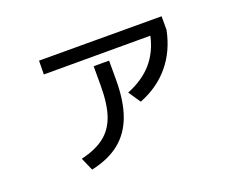

<svg xmlns="http://www.w3.org/2000/svg" viewBox="-90 -693 1045 846"><g transform="rotate(-20 432.0 -270.5)"><path d="M374 -340.8V-430.7H446.3V-340.8Q446.3 -241.2 421.4 -173.1Q396.5 -105 345 -63.7Q293.5 -22.5 211.9 -4.9L185.5 -65.4Q255.9 -82 296.6 -114.3Q337.4 -146.5 355.7 -200.7Q374 -254.9 374 -340.8ZM654.8 -471.7H155.3L156.2 -536.1L730.5 -535.2V-471.7Q711.9 -378.4 657.2 -312.5Q602.5 -246.6 515.6 -212.9L477.5 -269.5Q552.2 -299.8 595.5 -349.4Q638.7 -398.9 654.8 -471.7Z"/></g></svg>

Font: Pretendard GOV
Style: Regular
Weight: 400
Designer: Base glyphs from Inter by Rasmus Andersson; Hangeul glyphs from Noto Sans CJK(Source Han Sans) by Jang Soo-young and Kan
Foundry: Kil Hyung-jin
Version: Version 1.309